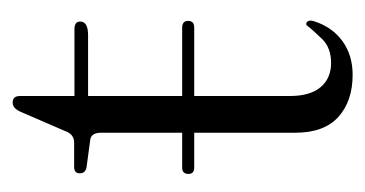

<svg xmlns="http://www.w3.org/2000/svg" viewBox="-156 -410 576 303"><g transform="rotate(-90 131.5 -258.0)"><path d="M9 -248Q9 -258 19 -258H74V-386.5Q74 -401 63.5 -403L19 -409Q10 -411 10 -419.5Q10 -428.5 20 -428.5H58.5Q72 -428.5 77 -443.5L107.5 -514Q113 -525.5 121.5 -525.5Q132 -525.5 132 -514V-428H237.5Q249.5 -428 249.5 -419Q249.5 -406.5 228 -406.5H132V-258H240Q250.5 -258 250.5 -248.5Q250.5 -239 240 -239H132V-88Q132 -56 146 -39.5Q160 -23 184 -23Q208 -23 221.8 -37Q235.5 -51 244 -62Q248 -63 250 -59.5Q252 -56 250 -50Q241 -21.5 218.8 -5.2Q196.5 11 165.5 11Q124 11 99 -11.5Q74 -34 74 -80V-239H19Q9 -239 9 -248Z"/></g></svg>

Font: Fraunces 144pt S050 Light
Style: Regular
Weight: 300
Version: Version 1.000; ttfautohint (v1.8.3)